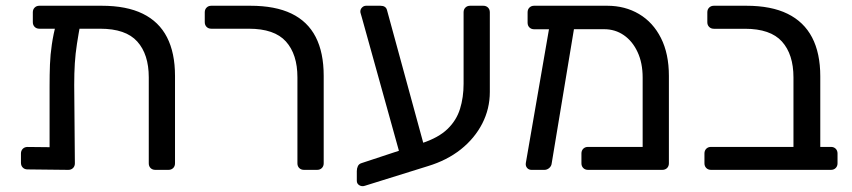

<svg xmlns="http://www.w3.org/2000/svg" viewBox="-20 -591 2963 668"><path d="M117.1 -491.1Q106.9 -491.1 100.6 -497.4Q94.2 -503.8 94.2 -514V-548.1Q94.2 -558.3 100.6 -564.6Q106.9 -571 117.1 -571H333.7Q420.2 -571 476.7 -543.3Q533.1 -515.7 561 -461.4Q588.9 -407.1 588.9 -326.8V-22.9Q588.9 -12.7 582.6 -6.4Q576.2 0 566 0H520.5Q510.3 0 503.9 -6.3Q497.6 -12.6 497.6 -22.7V-321.8Q497.6 -402.1 457.5 -446.6Q417.5 -491.1 328.5 -491.1ZM206.9 -539.7H232.2Q247.4 -539.7 254.7 -532.3Q262.1 -524.9 260.7 -514.1Q253 -472.4 247.7 -438.3Q242.4 -404.1 240.3 -370.3Q238.2 -336.5 238.2 -294.6L240.5 -22.9Q240.5 -12.7 234.1 -6.4Q227.7 0 217.6 0L75.8 -1.6Q65.6 -1.6 59.3 -8Q52.9 -14.4 52.9 -24.6V-56.7Q52.9 -66.9 59.3 -73.3Q65.6 -79.7 75.8 -79.7L152.5 -78.9V-290.5Q152.5 -331.8 153.8 -366.3Q155.1 -400.8 160.3 -435.9Q165.4 -471.1 176.4 -514.9Q179.4 -526.1 185.6 -532.9Q191.9 -539.7 206.9 -539.7Z M1037.8 0Q1027.6 0 1021.2 -6.3Q1014.8 -12.6 1014.8 -22.7V-321.8Q1014.8 -402.1 974.8 -446.6Q934.8 -491.1 845.7 -491.1H715.3Q705.1 -491.1 698.8 -497.4Q692.4 -503.8 692.4 -514V-548.1Q692.4 -558.3 698.8 -564.6Q705.1 -571 715.3 -571H850.9Q937.4 -571 993.9 -543.8Q1050.4 -516.6 1078.3 -462.4Q1106.2 -408.2 1106.2 -327V-22.9Q1106.2 -12.7 1099.8 -6.4Q1093.4 0 1083.2 0Z M1249.3 55.4Q1239.1 58.8 1230.3 53.6Q1221.4 48.3 1221.4 38.1V4.3Q1221.4 -5.1 1225.1 -12.9Q1228.7 -20.7 1237.9 -23.5L1448.6 -93.1Q1505.9 -112.1 1537 -142.2Q1568.2 -172.3 1580.5 -212.3Q1592.9 -252.3 1592.9 -299.2V-548.3Q1592.9 -558.4 1599.3 -564.7Q1605.6 -571 1615.8 -571H1661.3Q1671.5 -571 1677.9 -564.6Q1684.2 -558.3 1684.2 -548.1V-270.8Q1684.2 -212.6 1657.9 -161.2Q1631.5 -109.8 1583.4 -71.4Q1535.2 -33.1 1468.7 -13ZM1379.7 -24 1238.7 -531Q1236.7 -539 1235.2 -543Q1233.7 -547 1233.7 -551Q1233.7 -559 1239.7 -565Q1245.7 -571 1253.7 -571H1303.4Q1322.4 -571 1326.4 -556L1465.4 -47Z M2081.9 -489.4 1838.5 -489.2Q1828.3 -489.2 1821.9 -495.6Q1815.6 -501.9 1815.6 -512.1V-548.1Q1815.6 -558.3 1821.9 -564.6Q1828.3 -571 1838.5 -571H2092.7Q2154.6 -571 2203.3 -542.2Q2252 -513.4 2279.6 -458.7Q2307.2 -404 2307.2 -327V-22.9Q2307.2 -12.7 2300.9 -6.4Q2294.5 0 2284.3 0H2025.9Q2015.7 0 2009.3 -6.4Q2002.9 -12.7 2002.9 -22.9V-57Q2002.9 -67.2 2009.3 -73.6Q2015.7 -79.9 2025.9 -79.9H2215.9V-321.1Q2215.9 -372.1 2198.2 -409.9Q2180.6 -447.8 2150.4 -468.6Q2120.2 -489.4 2081.9 -489.4ZM1829.1 0Q1819.7 0 1813.8 -6.8Q1808 -13.6 1809.4 -23.7L1894.2 -513.6Q1896.4 -523.8 1903.3 -529.4Q1910.2 -534.9 1919.6 -533.3L1959.8 -530.9Q1970 -530.1 1975.8 -522.4Q1981.7 -514.8 1979.5 -505.4L1899.6 -23.7Q1898.8 -13.6 1891.2 -6.8Q1883.6 0 1874.2 0Z M2453.9 0Q2443.7 0 2437.3 -6.4Q2430.9 -12.7 2430.9 -22.9V-57Q2430.9 -67.2 2437.3 -73.6Q2443.7 -79.9 2453.9 -79.9H2740.6V-321.6Q2740.6 -401.9 2700.6 -446.4Q2660.6 -490.9 2571.6 -490.9H2463.9Q2453.7 -490.9 2447.3 -497.3Q2440.9 -503.6 2440.9 -513.8V-548.1Q2440.9 -558.3 2447.3 -564.6Q2453.7 -571 2463.9 -571H2576.6Q2663.1 -571 2720 -543.1Q2776.9 -515.2 2805.4 -460.7Q2833.9 -406.1 2833.9 -325.3V-79.9H2870.9Q2881.1 -79.9 2887.5 -73.6Q2893.9 -67.2 2893.9 -57V-22.9Q2893.9 -12.7 2887.5 -6.4Q2881.1 0 2870.9 0Z"/></svg>

Font: Rubik Light
Style: Regular
Weight: 300
Designer: Hubert and Fischer
Foundry: Hubert and Fischer
Version: Version 2.300;gftools[0.9.30]